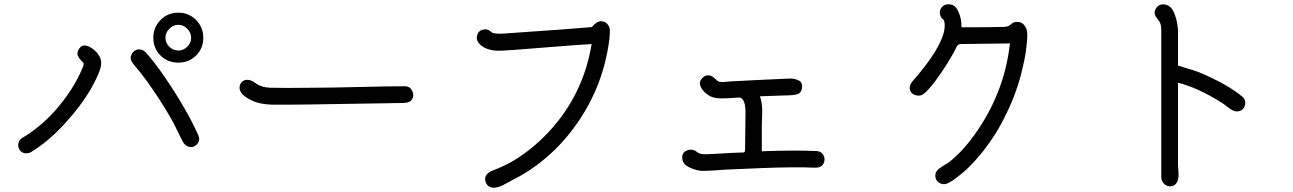

<svg xmlns="http://www.w3.org/2000/svg" viewBox="-20 -820 6040 897"><path d="M447.3 -551.8Q452.1 -541 452.6 -528.8Q453.1 -516.6 449.2 -501Q439.5 -466.8 404.3 -404.3Q358.4 -325.2 284.2 -244.1Q206.1 -159.2 130.9 -113.3Q117.2 -102.5 98.6 -104Q80.1 -105.5 70.3 -122.1Q62.5 -135.7 66.4 -151.9Q70.3 -168 84 -175.8Q164.1 -222.7 234.4 -299.8Q321.3 -396.5 366.2 -503.9Q370.1 -512.7 370.6 -518.1Q371.1 -523.4 369.1 -527.3Q342.8 -551.8 341.8 -567.4Q341.8 -575.2 344.7 -583Q357.4 -610.4 378.4 -607.4Q399.4 -604.5 419.4 -586.9Q439.5 -569.3 447.3 -551.8ZM907.2 -186.5Q916 -167 903.3 -149.9Q890.6 -132.8 872.1 -132.8Q853.5 -132.8 838.9 -150.4Q832 -161.1 820.8 -184.1Q809.6 -207 806.6 -212.9Q793 -244.1 771.5 -279.3Q735.4 -341.8 684.6 -415Q666 -442.4 638.7 -477.5Q635.7 -481.4 619.6 -500.5Q603.5 -519.5 596.7 -530.3Q585 -548.8 595.2 -567.4Q605.5 -585.9 624 -588.9Q642.6 -591.8 659.2 -577.1Q697.3 -536.1 751 -458Q853.5 -307.6 907.2 -186.5ZM813.5 -760.7Q862.3 -760.7 896 -726.6Q929.7 -692.4 929.7 -643.6Q929.7 -593.8 896 -560.5Q862.3 -527.3 813.5 -527.3Q763.7 -527.3 730 -560.5Q696.3 -593.8 696.3 -643.6Q696.3 -692.4 730 -726.6Q763.7 -760.7 813.5 -760.7ZM813.5 -584Q836.9 -584 855 -601.6Q873 -619.1 873 -643.6Q873 -667 855 -685.5Q836.9 -704.1 813.5 -704.1Q789.1 -704.1 771 -685.5Q752.9 -667 752.9 -643.6Q752.9 -619.1 771 -601.6Q789.1 -584 813.5 -584Z M1870.1 -417Q1894.5 -418 1905.8 -395Q1917 -372.1 1902.3 -352.5Q1890.6 -338.9 1863.3 -338.9Q1312.5 -329.1 1249 -331.1Q1190.4 -333 1152.3 -352.5Q1093.8 -381.8 1099.6 -416Q1102.5 -433.6 1115.2 -441.4Q1127.9 -449.2 1143.1 -446.3Q1158.2 -443.4 1170.9 -433.6Q1198.2 -412.1 1240.2 -410.2Q1294.9 -408.2 1460.9 -410.2Q1521.5 -410.2 1659.2 -413.6Q1796.9 -417 1870.1 -417Z M2829.1 -681.6Q2830.1 -676.8 2827.1 -638.7Q2796.9 -396.5 2647.5 -205.1Q2579.1 -116.2 2485.4 -46.9Q2435.5 -9.8 2378.9 18.6Q2375 20.5 2357.4 30.3Q2339.8 40 2330.1 44.9Q2320.3 49.8 2305.7 54.2Q2291 58.6 2280.3 56.6Q2255.9 52.7 2248.5 29.3Q2241.2 5.9 2259.8 -10.7Q2265.6 -15.6 2273.4 -19.5Q2281.2 -23.4 2291.5 -27.3Q2301.8 -31.2 2306.6 -33.2Q2332 -43.9 2358.4 -57.6Q2457 -111.3 2544.9 -205.1Q2705.1 -377.9 2744.1 -614.3Q2678.7 -610.4 2556.6 -600.6Q2332 -582 2306.6 -583Q2262.7 -584 2236.3 -601.6Q2217.8 -613.3 2210.4 -628.9Q2203.1 -644.5 2212.9 -665Q2222.7 -680.7 2242.2 -682.6Q2261.7 -684.6 2274.4 -670.9Q2285.2 -660.2 2332 -663.1Q2348.6 -664.1 2582 -680.7Q2601.6 -681.6 2658.2 -686.5Q2714.8 -691.4 2745.1 -693.4Q2766.6 -720.7 2788.1 -720.7Q2804.7 -720.7 2815.9 -709.5Q2827.1 -698.2 2829.1 -681.6Z M3794.9 -114.3Q3815.4 -113.3 3825.7 -97.2Q3835.9 -81.1 3830.1 -62.5Q3824.2 -43.9 3804.7 -38.1Q3795.9 -35.2 3737.3 -38.1H3668.9Q3566.4 -37.1 3365.2 -27.3Q3269.5 -19.5 3250 -22.5Q3222.7 -26.4 3196.8 -40Q3170.9 -53.7 3168 -76.2Q3163.1 -104.5 3186.5 -115.7Q3210 -127 3232.4 -113.3Q3244.1 -100.6 3267.6 -99.6Q3277.3 -98.6 3307.6 -100.6Q3422.9 -107.4 3441.4 -107.4Q3447.3 -107.4 3450.2 -107.4Q3458 -107.4 3460 -113.3Q3460.9 -117.2 3460.9 -124L3462.9 -303.7Q3461.9 -318.4 3460 -331.1Q3457 -345.7 3449.7 -355.5Q3442.4 -365.2 3430.7 -364.3Q3371.1 -359.4 3339.8 -360.8Q3308.6 -362.3 3290 -375Q3256.8 -397.5 3250 -425.8Q3247.1 -442.4 3261.7 -456.1Q3280.3 -474.6 3303.7 -464.8Q3310.5 -461.9 3319.8 -453.1Q3329.1 -444.3 3333 -441.4Q3340.8 -436.5 3355.5 -436.5Q3369.1 -437.5 3389.6 -439.5Q3473.6 -444.3 3668 -453.1Q3693.4 -454.1 3712.9 -443.4Q3731.4 -432.6 3726.6 -407.2Q3724.6 -395.5 3718.3 -388.2Q3711.9 -380.9 3701.2 -378.9Q3680.7 -374 3641.6 -374Q3569.3 -372.1 3530.3 -370.1Q3536.1 -355.5 3538.6 -335.9Q3541 -316.4 3541 -302.2Q3541 -288.1 3540 -264.6Q3539.1 -241.2 3539.1 -231.4V-113.3Q3697.3 -119.1 3794.9 -114.3Z M4778.3 -672.9Q4782.2 -652.3 4772.5 -579.1Q4767.6 -541 4750 -471.7Q4722.7 -368.2 4671.9 -269.5Q4626 -176.8 4556.6 -93.8Q4518.6 -48.8 4485.4 -19.5Q4480.5 -15.6 4466.8 -3.9Q4424.8 30.3 4403.3 38.1Q4383.8 44.9 4366.7 33.2Q4349.6 21.5 4349.6 1Q4349.6 -12.7 4357.9 -22.9Q4366.2 -33.2 4387.2 -45.9Q4408.2 -58.6 4410.2 -59.6Q4483.4 -115.2 4551.8 -217.8Q4674.8 -402.3 4698.2 -617.2L4470.7 -614.3Q4455.1 -614.3 4449.2 -601.6Q4448.2 -599.6 4436.5 -576.2Q4429.7 -563.5 4420.4 -548.3Q4411.1 -533.2 4406.2 -524.4Q4340.8 -420.9 4299.8 -384.8Q4282.2 -369.1 4260.3 -374.5Q4238.3 -379.9 4231.9 -397.5Q4225.6 -415 4239.3 -435.5Q4380.9 -596.7 4392.6 -685.5Q4393.6 -692.4 4393.6 -699.2Q4393.6 -718.8 4388.7 -727.5Q4373 -737.3 4371.1 -756.8Q4369.1 -773.4 4379.9 -786.1Q4390.6 -798.8 4407.2 -799.8Q4441.4 -802.7 4457.5 -766.1Q4473.6 -729.5 4471.7 -692.4Q4604.5 -692.4 4670.9 -694.3Q4691.4 -695.3 4701.2 -705.1Q4713.9 -717.8 4732.4 -717.8Q4751 -717.8 4763.2 -704.6Q4775.4 -691.4 4778.3 -672.9Z M5784.2 -368.2Q5802.7 -351.6 5795.9 -327.6Q5789.1 -303.7 5764.6 -299.8Q5752.9 -297.9 5739.7 -304.2Q5726.6 -310.5 5711.4 -322.8Q5696.3 -335 5689.5 -338.9Q5577.1 -410.2 5483.4 -433.6V-49.8Q5483.4 -43.9 5484.9 -26.9Q5486.3 -9.8 5485.8 2.9Q5485.4 15.6 5481.4 25.4Q5473.6 45.9 5455.1 49.8Q5436.5 53.7 5420.9 41Q5405.3 28.3 5405.3 7.8V-679.7Q5405.3 -699.2 5400.4 -711.9Q5397.5 -718.8 5389.2 -729.5Q5380.9 -740.2 5377.9 -745.1Q5369.1 -764.6 5381.8 -782.7Q5394.5 -800.8 5416 -799.8Q5451.2 -797.9 5467.3 -755.4Q5483.4 -712.9 5483.4 -669.9V-513.7Q5574.2 -486.3 5582 -482.4Q5715.8 -425.8 5784.2 -368.2Z"/></svg>

Font: irohamaru Regular
Style: Regular
Weight: 400
Designer: [Source Han Sans]
Ryoko NISHIZUKA  (kana & ideographs); Paul D. Hunt (Latin, Greek & Cyrillic); Wenlong ZHANG  (bopomofo
Version: Version 1.00